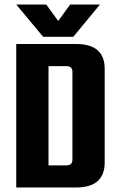

<svg xmlns="http://www.w3.org/2000/svg" viewBox="-20 -831 525 851"><path d="M52 -636H317Q444 -636 444 -526V-111Q444 0 317 0H52ZM301 -123V-513Q301 -538 274 -538H195V-98H274Q301 -98 301 -123ZM305 -668H171L52 -811H185L238 -738L291 -811H423Z"/></svg>

Font: Teko SemiBold
Style: Regular
Weight: 600
Designer: Manushi Parikh, Jonny Pinhorn
Foundry: Indian Type Foundry
Version: Version 1.106;PS 1.0;hotconv 1.0.78;makeotf.lib2.5.61930; tt